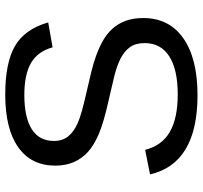

<svg xmlns="http://www.w3.org/2000/svg" viewBox="-40 -698 748 707"><g transform="rotate(-90 333.5 -344.0)"><path d="M621.1 -189.9Q621.1 -94.7 546.6 -42.5Q472.2 9.8 336.9 9.8Q85.4 9.8 45.4 -165L135.7 -183.1Q151.4 -121.1 202.1 -92Q252.9 -63 340.3 -63Q430.7 -63 479.7 -94Q528.8 -125 528.8 -185.1Q528.8 -218.8 513.4 -239.7Q498 -260.7 470.2 -274.4Q442.4 -288.1 403.8 -297.4Q365.2 -306.6 318.4 -317.4Q236.8 -335.4 194.6 -353.5Q152.3 -371.6 127.9 -393.8Q103.5 -416 90.6 -445.8Q77.6 -475.6 77.6 -514.2Q77.6 -602.5 145.3 -650.4Q212.9 -698.2 338.9 -698.2Q456.1 -698.2 518.1 -662.4Q580.1 -626.5 605 -540L513.2 -523.9Q498 -578.6 455.6 -603.3Q413.1 -627.9 337.9 -627.9Q255.4 -627.9 211.9 -600.6Q168.5 -573.2 168.5 -519Q168.5 -487.3 185.3 -466.6Q202.1 -445.8 233.9 -431.4Q265.6 -417 360.4 -396Q392.1 -388.7 423.6 -381.1Q455.1 -373.5 483.9 -363Q512.7 -352.5 537.8 -338.4Q563 -324.2 581.5 -303.7Q600.1 -283.2 610.6 -255.4Q621.1 -227.5 621.1 -189.9Z"/></g></svg>

Font: Liberation Sans
Style: Regular
Weight: 400
Designer: Steve Matteson
Foundry: Ascender Corporation
Version: Version 2.00.1